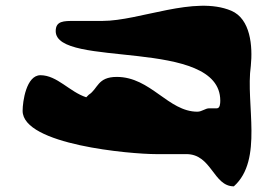

<svg xmlns="http://www.w3.org/2000/svg" viewBox="-20 -791 970 679"><path d="M285 -447C226 -466 182 -525 123 -525C73 -525 60 -432 60 -399C60 -279 443 -246 531 -246H639C729 -246 734 -132 807 -132C912 -226 848 -423 867 -558C874 -628 866 -724 798 -753C668 -808 474 -717 342 -717H243C205 -717 177 -717 177 -681C177 -548 759 -660 759 -435C759 -425 758 -408 747 -408H720C706 -408 694 -396 678 -396C575 -396 513 -519 393 -519C324 -519 327 -477 294 -456Z"/></svg>

Font: CISF Camouflage Kit
Style: Regular
Weight: 400
Designer: Robert Jablonski, Jasper
Foundry: Cannot Into Space Fonts
Version: Version 1.27